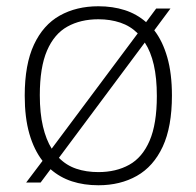

<svg xmlns="http://www.w3.org/2000/svg" viewBox="-20 -568 612 598"><path d="M460.5 -473.5Q486.5 -440 501 -389.5Q515.5 -339 515.5 -270.5Q515.5 -173 486.8 -111.2Q458 -49.5 406.2 -20.2Q354.5 9 286.5 9Q241.5 9 204 -3.2Q166.5 -15.5 137.5 -41L106.5 0.5H61.5L112.5 -67Q86 -101 71.5 -151.2Q57 -201.5 57 -270Q57 -367.5 85.8 -429Q114.5 -490.5 166.2 -519.5Q218 -548.5 286.5 -548.5Q331 -548.5 368.5 -536.5Q406 -524.5 435 -499L466.5 -541.5H511ZM286.5 -508Q231 -508 190 -485.2Q149 -462.5 126.5 -410.5Q104 -358.5 104 -271.5Q104 -215.5 113.8 -174.2Q123.5 -133 141 -105L409 -464Q386 -487 354.8 -497.5Q323.5 -508 286.5 -508ZM286.5 -32Q341.5 -32 382.5 -54.8Q423.5 -77.5 446 -129.8Q468.5 -182 468.5 -269Q468.5 -325 459 -366.2Q449.5 -407.5 431 -435.5L163.5 -76.5Q186.5 -53 217.5 -42.5Q248.5 -32 286.5 -32Z"/></svg>

Font: Encode Sans SemiExpanded ExtraLight
Style: Regular
Weight: 250
Width: 6
Designer: Multiple Designers
Foundry: Impallari Type
Version: Version 3.002